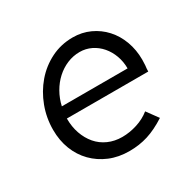

<svg xmlns="http://www.w3.org/2000/svg" viewBox="-117 -626 779 764"><g transform="rotate(-30 272.5 -243.5)"><path d="M443 -45Q398 -16 358 -3.5Q318 9 273 9Q223 9 182.5 -8Q142 -25 112.5 -55Q83 -85 67 -126Q51 -167 51 -216Q51 -271 70 -321.5Q89 -372 122.5 -411Q156 -450 202 -473Q248 -496 302 -496Q344 -496 380 -479.5Q416 -463 442.5 -434Q469 -405 483.5 -365.5Q498 -326 498 -281Q498 -274 497.5 -267.5Q497 -261 497 -255Q496 -248 495.5 -241.5Q495 -235 495 -228H121Q121 -190 132 -158.5Q143 -127 163 -103.5Q183 -80 212 -67Q241 -54 276 -54Q310 -54 344.5 -65Q379 -76 405 -97Q415 -84 424 -71Q433 -58 443 -45ZM297 -432Q267 -432 239.5 -420.5Q212 -409 189.5 -388.5Q167 -368 151 -340Q135 -312 128 -280H430Q430 -311 420 -338.5Q410 -366 392 -387Q374 -408 349.5 -420Q325 -432 297 -432Z"/></g></svg>

Font: Rosa Sans Light
Style: Italic
Weight: 300
Italic angle: -12°
Designer: Pentagram / MCKL
Foundry: Pentagram / MCKL
Version: Version 1.005;September 16, 2019;FontCreator 11.5.0.2425 64-